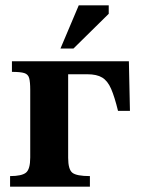

<svg xmlns="http://www.w3.org/2000/svg" viewBox="-20 -704 530 724"><path d="M319 0H18V-40Q62 -40 78 -53Q94 -66 94 -110V-365Q94 -395 90 -409.5Q86 -424 71.5 -428.5Q57 -433 25 -433V-473H466L470 -286H425Q412 -339 399 -369Q386 -399 365.5 -411.5Q345 -424 309 -424H237V-109Q237 -65 253 -52.5Q269 -40 319 -40ZM257 -521H208L277 -684H390V-652Z"/></svg>

Font: STIX Two Text
Style: Bold
Weight: 700
Designer: Ross Mills, John Hudson & Paul Hanslow, Tiro Typeworks Ltd; with prior portions MicroPress Inc., and Coen Hoffman.
Foundry: Tiro Typeworks Ltd
Version: Version 2.13 b171